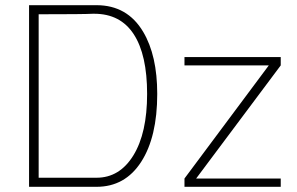

<svg xmlns="http://www.w3.org/2000/svg" viewBox="-20 -720 1144 740"><path d="M352 0H92V-700H352Q471 -700 532 -597Q586 -506 586 -358Q586 -192 524 -96Q462 0 352 0ZM352 -35Q441 -35 494 -121Q547 -207 547 -358Q547 -509 495.5 -588Q444 -667 343 -667H338Q304 -665 129 -665V-35ZM1062 0H691V-32L1016 -468H691V-500H1062V-468L736 -32H1062Z"/></svg>

Font: Storia Sans Thin
Style: Regular
Weight: 100
Designer: Accademia di Belle Arti di Urbino and others
Foundry: Accademia di Belle Arti di Urbino and others.
Version: Version 60.001;May 25, 2020;FontCreator 12.0.0.2522 64-bit